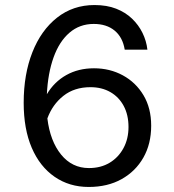

<svg xmlns="http://www.w3.org/2000/svg" viewBox="-20 -730 690 762"><path d="M353 -459Q416 -459 467.5 -431Q519 -403 549.5 -352Q580 -301 580 -231Q580 -159 549 -104.5Q518 -50 462.5 -19Q407 12 332 12Q255 12 196.5 -28.5Q138 -69 106 -143.5Q74 -218 74 -322Q74 -435 108.5 -522.5Q143 -610 206.5 -660Q270 -710 355 -710Q404 -710 441 -695.5Q478 -681 504 -656Q530 -631 545.5 -599.5Q561 -568 565 -533H475Q467 -582 435 -608.5Q403 -635 352 -635Q296 -635 255.5 -600Q215 -565 192.5 -502Q170 -439 166 -356Q195 -405 243 -432Q291 -459 353 -459ZM333 -63Q380 -63 415 -84Q450 -105 470 -142Q490 -179 490 -226Q490 -274 471 -309.5Q452 -345 418 -364.5Q384 -384 339 -384Q275 -384 231.5 -349.5Q188 -315 168 -260Q179 -170 222.5 -116.5Q266 -63 333 -63Z"/></svg>

Font: Azeret Mono Thin Light
Style: Regular
Weight: 300
Version: Version 1.002